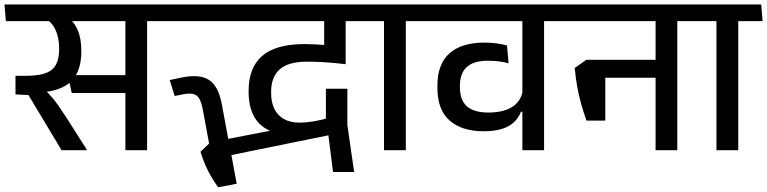

<svg xmlns="http://www.w3.org/2000/svg" viewBox="-40 -654 3341 836"><path d="M600.5 -587.5H506V0H600.5ZM459.5 -562H707L701 -634.5H453.5ZM653.5 -562 648 -634.5H-20.5L-14.5 -562ZM255 -327 272.5 -249H524.5V-327ZM337 0V-4L252 -137.5Q232 -168 217.5 -189.2Q203 -210.5 187.8 -228.5Q172.5 -246.5 152 -266.5V-304.5L27.5 -324V-243L84 -240L228 0ZM253.5 -580H151Q185 -558.5 201.2 -524.8Q217.5 -491 217.5 -444.5V-440Q217.5 -376 185.2 -350Q153 -324 73.5 -324H27.5L77.5 -249.5L117 -250.5Q221.5 -254 267.8 -298Q314 -342 314 -428.5V-434.5Q314 -485 299.2 -521.2Q284.5 -557.5 253.5 -580Z M671.5 -562H1570.5L1564.5 -634.5H665.5ZM1371.5 -402 1465 -376.5V-589H1371.5ZM1405.5 -68 1396 -125 1217.5 -84.5 1203.5 -97.5 889.5 -37 904 34ZM910 161.5 990.5 146 955 -47.5 872 -30.5 833 7Q842.5 38 853.5 63.5Q864.5 89 878.2 112.8Q892 136.5 910 161.5ZM1472.5 -267.5H1379V-119.5L1384.5 -108L1410 95H1502L1472.5 -110ZM876.5 3 960 -16.5 925.5 -202Q911 -279 870.2 -305.8Q829.5 -332.5 751 -316.5L699 -305.5L720.5 -236L760.5 -244Q798 -251 815.8 -238.2Q833.5 -225.5 842 -182ZM1042.5 -259V-253.5Q1042.5 -193.5 1064 -150.8Q1085.5 -108 1132.5 -86Q1179.5 -64 1254.5 -66L1391 -97.5L1384.5 -139Q1355 -130.5 1323.5 -125.2Q1292 -120 1263.5 -120Q1223.5 -120 1196 -135.8Q1168.5 -151.5 1154.5 -180.2Q1140.5 -209 1140.5 -248.5V-253.5Q1140.5 -319 1178 -352.2Q1215.5 -385.5 1297 -385.5Q1337 -385.5 1377.5 -382.8Q1418 -380 1465 -374.5V-446.5Q1418.5 -454 1372.8 -458Q1327 -462 1286 -462Q1160.5 -462 1101.5 -410.5Q1042.5 -359 1042.5 -259ZM1321.5 -562H1557L1551 -634.5H1315.5ZM1463.5 -587.5H1372.5V-476L1463.5 -475.5Z M1727 0V-587.5H1632V0ZM1833 -562 1827 -634.5H1525L1532.5 -562Z M2329 -587.5H2234.5V0H2329ZM2187.5 -562H2435L2429 -634.5H2181.5ZM1798 -562H2384.5L2378 -634.5H1792ZM1864.5 -271.5Q1864.5 -176 1917.8 -129.2Q1971 -82.5 2066 -82.5Q2112.5 -82.5 2144.8 -92.5Q2177 -102.5 2197.5 -121.5Q2218 -140.5 2228.5 -167.5H2240L2235.5 -253.5Q2224.5 -208 2186.2 -186Q2148 -164 2086 -164Q2024 -164 1993.2 -190.8Q1962.5 -217.5 1962.5 -275V-280Q1962.5 -335.5 1992.8 -362.5Q2023 -389.5 2083.5 -389.5Q2109 -389.5 2131.5 -386.8Q2154 -384 2174.5 -378.5L2167.5 -456Q2146.5 -462 2121.8 -465.2Q2097 -468.5 2070 -468.5Q1969 -468.5 1916.8 -421.5Q1864.5 -374.5 1864.5 -281.5Z M2909 -587.5H2814.5V0H2909ZM2768 -562H3015.5L3009.5 -634.5H2762ZM2965.5 -562 2959.5 -634.5H2393.5L2399.5 -562ZM2852.5 -393.5H2560V-315.5H2852.5ZM2513.5 -129H2595.5V-393.5H2513L2462.5 -358Q2466.5 -313 2473.5 -275Q2480.5 -237 2490.5 -201.5Q2500.5 -166 2513.5 -129Z M3174.5 0V-587.5H3079.5V0ZM3280.5 -562 3274.5 -634.5H2972.5L2980 -562Z"/></svg>

Font: Anek Devanagari Medium
Style: Regular
Weight: 500
Designer: Kailash Malviya (Devanagari) & Yesha Goshar (Latin)
Foundry: Ek Type
Version: Version 1.003